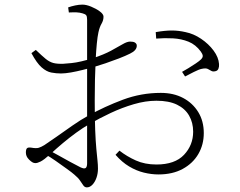

<svg xmlns="http://www.w3.org/2000/svg" viewBox="-20 -782 1040 831"><path d="M666 -27Q635 -27 602.5 -35Q570 -43 539 -61.5Q508 -80 480 -112L497 -130Q529 -105 568 -87.5Q607 -70 657 -70Q737 -70 776.5 -112Q816 -154 816 -212Q816 -251 798.5 -281.5Q781 -312 746 -329Q711 -346 657 -346Q610 -346 559 -331Q508 -316 459 -293Q410 -270 367 -245Q339 -229 309.5 -207.5Q280 -186 252 -162.5Q224 -139 198 -115Q170 -90 156 -83Q142 -76 133 -76Q126 -76 119.5 -80Q113 -84 106 -91Q98 -99 95 -106.5Q92 -114 92 -122Q92 -135 96.5 -140Q101 -145 115 -143Q137 -139 148 -142.5Q159 -146 172 -154Q192 -167 224.5 -190Q257 -213 293.5 -238.5Q330 -264 363 -282Q433 -321 512 -350.5Q591 -380 676 -380Q731 -380 772.5 -358Q814 -336 838 -297Q862 -258 862 -206Q862 -156 838.5 -115.5Q815 -75 771 -51Q727 -27 666 -27ZM356 29Q347 29 341 21Q335 13 327 0.5Q319 -12 302 -26Q292 -35 269 -51.5Q246 -68 220.5 -86Q195 -104 174 -115L188 -134Q207 -124 232 -110Q257 -96 282.5 -82Q308 -68 328 -58Q345 -50 351 -55Q357 -60 357 -75Q357 -110 357 -170.5Q357 -231 357 -327Q357 -374 357 -431Q357 -488 357 -542.5Q357 -597 357 -639Q357 -681 357 -697Q357 -711 353 -716Q349 -721 338 -724Q325 -728 311 -728.5Q297 -729 278 -728L275 -750Q289 -755 305.5 -758.5Q322 -762 337 -762Q353 -762 374 -753.5Q395 -745 411.5 -733Q428 -721 428 -710Q428 -694 419.5 -679.5Q411 -665 406 -642Q402 -624 399 -593Q396 -562 394 -522Q392 -482 391 -437Q390 -392 390 -346Q390 -269 392 -219Q394 -169 397 -137.5Q400 -106 402 -87Q404 -68 404 -52Q404 -31 397.5 -12.5Q391 6 380 17.5Q369 29 356 29ZM244 -464Q223 -464 202 -468Q181 -472 160 -490.5Q139 -509 116 -552L135 -566Q162 -540 178 -527Q194 -514 210.5 -509.5Q227 -505 254 -506Q270 -507 289.5 -509Q309 -511 332.5 -516.5Q356 -522 382 -530Q430 -546 460.5 -562.5Q491 -579 510.5 -590.5Q530 -602 543 -602Q550 -602 555.5 -601Q561 -600 564.5 -597.5Q568 -595 570 -592Q572 -589 572 -584Q572 -564 543 -550Q523 -540 494.5 -529Q466 -518 436.5 -508Q407 -498 383 -491Q364 -486 338.5 -479.5Q313 -473 287.5 -468.5Q262 -464 244 -464ZM913 -474Q902 -471 895 -475Q888 -479 879.5 -483.5Q871 -488 853 -484Q842 -482 819 -470.5Q796 -459 781 -451L768 -471Q779 -477 795.5 -487Q812 -497 827.5 -507.5Q843 -518 850 -525Q858 -533 857.5 -540.5Q857 -548 849 -559Q827 -589 796 -601.5Q765 -614 729 -616Q693 -618 656 -615L654 -643Q694 -650 723.5 -650Q753 -650 783 -643Q818 -636 850.5 -614Q883 -592 904.5 -563Q926 -534 928 -505Q929 -494 925.5 -485Q922 -476 913 -474Z"/></svg>

Font: Noto Serif SC ExtraLight ExtraLight
Style: Regular
Weight: 250
Version: Version 2.002-H1;hotconv 1.1.0;makeotfexe 2.6.0